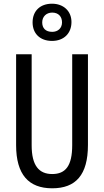

<svg xmlns="http://www.w3.org/2000/svg" viewBox="-20 -1007 562 1037"><path d="M261 -786C325 -786 366 -827 366 -888C366 -948 322 -987 261 -987C196 -987 156 -947 156 -886C156 -826 196 -786 261 -786ZM262 -835C226 -835 208 -855 208 -886C208 -917 230 -939 262 -939C296 -939 315 -917 315 -886C315 -855 293 -835 262 -835ZM455 -224V-714H370V-223C370 -111 334 -67 262 -67C191 -67 151 -112 151 -222V-714H67V-223C67 -64 135 10 262 10C389 10 455 -62 455 -224Z"/></svg>

Font: Noto Sans Sinhala ExtraCondensed
Style: Regular
Weight: 400
Width: 2
Designer: Jelle Bosma - Monotype Design Team
Foundry: Monotype Imaging Inc.
Version: Version 2.006